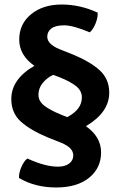

<svg xmlns="http://www.w3.org/2000/svg" viewBox="-20 -717 531 849"><path d="M463 -307Q463 -220 360 -159Q427 -112 427 -43Q427 26 374 69Q321 112 228 112Q135 112 64 70Q63 48 74.5 21.5Q86 -5 101 -16Q180 20 236 20Q267 20 285.5 6.5Q304 -7 304 -30Q304 -64 250 -86L192 -109Q115 -141 72.5 -179Q30 -217 30 -279Q30 -367 132 -426Q65 -473 65 -542Q65 -611 117.5 -654Q170 -697 252.5 -697Q335 -697 412 -661Q413 -639 402.5 -613Q392 -587 377 -574Q303 -605 264 -605Q225 -605 207 -591Q189 -577 189 -555Q189 -522 242 -500L300 -477Q378 -445 420.5 -406.5Q463 -368 463 -307ZM242 -376 215 -386Q186 -372 168 -349Q150 -326 150 -298Q150 -270 175.5 -250Q201 -230 250 -210L277 -199Q342 -233 342 -286Q342 -316 316 -336.5Q290 -357 242 -376Z"/></svg>

Font: Signika Negative
Style: Semibold
Weight: 600
Designer: Anna Giedrys
Foundry: Anna Giedrys
Version: Version 1.001